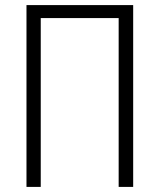

<svg xmlns="http://www.w3.org/2000/svg" viewBox="-20 -734 633 754"><path d="M84 -714H503V0H446V-663H140V0H84Z"/></svg>

Font: Noto Sans Display Light Narrow
Style: Regular
Weight: 300
Width: 4
Designer: Monotype Design team
Foundry: Monotype Imaging Inc.
Version: Version 1.000